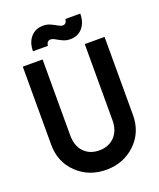

<svg xmlns="http://www.w3.org/2000/svg" viewBox="-160 -977 902 1086"><g transform="rotate(-20 291.0 -434.5)"><path d="M291 9.8Q186.5 9.8 115.7 -58.1Q44.9 -126 44.9 -230V-700.2H164.1V-243.2Q164.1 -179.2 199 -143.1Q233.9 -106.9 291 -106.9Q347.2 -106.9 382.6 -143.1Q418 -179.2 418 -243.2V-700.2H537.1V-230Q537.1 -126 466.1 -58.1Q395 9.8 291 9.8ZM128.9 -762.2Q128.9 -814.9 157 -846.9Q185.1 -878.9 231.9 -878.9Q255.4 -878.9 275.4 -869.6Q295.4 -860.4 310.8 -851.1Q326.2 -841.8 337.9 -841.8Q350.1 -841.8 356.4 -850.3Q362.8 -858.9 362.8 -871.1H453.1Q453.1 -818.4 425.5 -786.1Q397.9 -753.9 351.1 -753.9Q327.6 -753.9 307.6 -763.2Q287.6 -772.5 272.2 -781.7Q256.8 -791 245.1 -791Q232.4 -791 225.8 -782.7Q219.2 -774.4 219.2 -762.2Z"/></g></svg>

Font: Cakra Normal
Style: Regular
Weight: 400
Designer: Lucia Kollert, Vojtech Kollert
Foundry: OoM Type
Version: Version 1.000;Glyphs 3.1.1 (3148)